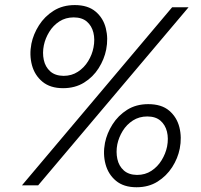

<svg xmlns="http://www.w3.org/2000/svg" viewBox="-20 -749 813 776"><path d="M234.9 -392.6Q183.1 -392.6 151.6 -418.7Q120.1 -444.8 109.1 -485.8Q98.1 -526.9 106.9 -572.3Q114.7 -610.8 137.5 -646.7Q160.2 -682.6 196.8 -705.6Q233.4 -728.5 282.2 -728.5Q335.4 -728.5 366.5 -702.1Q397.5 -675.8 407.7 -634.8Q418 -593.8 409.2 -548.8Q401.4 -509.3 378.7 -473.4Q356 -437.5 319.6 -415Q283.2 -392.6 234.9 -392.6ZM236.8 -442.4Q269.5 -442.4 294.9 -459Q320.3 -475.6 336.4 -502Q352.5 -528.3 357.9 -557.1Q364.3 -589.8 357.4 -617.4Q350.6 -645 330.8 -661.9Q311 -678.7 277.8 -678.7Q245.1 -678.7 220 -662.4Q194.8 -646 179 -620.1Q163.1 -594.2 157.2 -565.9Q150.9 -535.2 157 -506.8Q163.1 -478.5 182.9 -460.7Q202.6 -442.9 236.8 -442.4ZM531.7 7.8Q480 7.8 448.7 -18.3Q417.5 -44.4 406.5 -85.4Q395.5 -126.5 404.3 -171.9Q412.1 -210.4 434.8 -246.3Q457.5 -282.2 493.9 -305.2Q530.3 -328.1 579.1 -328.1Q632.8 -328.1 663.8 -301.8Q694.8 -275.4 705.1 -234.4Q715.3 -193.4 706.5 -148.4Q698.7 -108.9 675.8 -73.2Q652.8 -37.6 616.7 -14.9Q580.6 7.8 531.7 7.8ZM533.7 -42Q566.9 -42 592 -58.6Q617.2 -75.2 633.3 -101.6Q649.4 -127.9 655.3 -156.7Q661.6 -189.5 654.8 -217Q647.9 -244.6 628.2 -261.5Q608.4 -278.3 575.2 -278.3Q542.5 -278.3 517.1 -262Q491.7 -245.6 475.8 -219.7Q460 -193.8 454.1 -165.5Q448.2 -134.8 454.3 -106.4Q460.4 -78.1 480.2 -60.3Q500 -42.5 533.7 -42ZM68.8 0 675.8 -719.7H742.2L134.3 0Z"/></svg>

Font: Reddit Sans Light
Style: Italic
Weight: 300
Italic angle: -11.25°
Designer: Stephen Hutchings
Version: Version 1.013